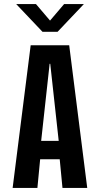

<svg xmlns="http://www.w3.org/2000/svg" viewBox="-20 -922 490 942"><path d="M408 0H286.5L273 -140.5H177L163.5 0H42L130.5 -700H319.5ZM223.5 -609 182 -231H268L226.5 -609ZM59.5 -902H156.5L225.5 -821L294.5 -902H391.5L262.5 -766H188.5Z"/></svg>

Font: Trispace Condensed Medium
Style: Regular
Weight: 500
Width: 3
Designer: Tyler Finck
Foundry: Etcetera Type Company
Version: Version 1.210; ttfautohint (v1.8.3)